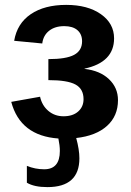

<svg xmlns="http://www.w3.org/2000/svg" viewBox="-20 -558 537 786"><path d="M225 60Q225 38 219 9Q63 -2 26 -141L144 -162Q152 -126 178 -104Q204 -82 240 -82Q278 -82 300 -101.5Q322 -121 322 -152Q322 -194 289 -212Q256 -230 178 -230V-316Q251 -316 283.5 -333.5Q316 -351 316 -389Q316 -418 297 -434.5Q278 -451 243 -451Q205 -451 181 -432Q157 -413 153 -380L38 -391Q50 -462 106 -500Q162 -538 251 -538Q339 -538 393 -500Q447 -462 447 -401Q447 -303 326 -277V-276Q389 -269 426 -234Q463 -199 463 -148Q463 -83 418 -42.5Q373 -2 292 7Q305 55 305 90Q305 208 174 208Q120 208 90 190V121Q124 135 161 135Q225 135 225 60Z"/></svg>

Font: Libra Sans
Style: Bold
Weight: 700
Foundry: Context Ltd
Version: Version 1.000